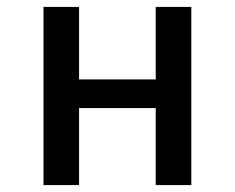

<svg xmlns="http://www.w3.org/2000/svg" viewBox="-20 -536 680 556"><path d="M106 -516H209V-306H431V-516H534V0H431V-223H209V0H106Z"/></svg>

Font: Writer Medium
Style: Regular
Weight: 500
Monospace: yes
Designer: Mike Abbink, Paul van der Laan, Pieter van Rosmalen
Foundry: Bold Monday
Version: Version 2.001 2020